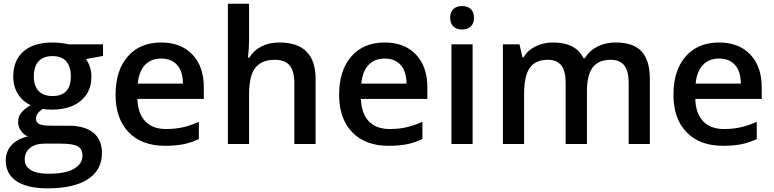

<svg xmlns="http://www.w3.org/2000/svg" viewBox="-20 -780 4194 1040"><path d="M538.1 -540V-477.1L445.8 -460Q458.5 -442.9 466.8 -418Q475.1 -393.1 475.1 -365.2Q475.1 -281.7 417.5 -233.9Q359.9 -186 258.8 -186Q232.9 -186 211.9 -189.9Q174.8 -167 174.8 -136.2Q174.8 -117.7 192.1 -108.4Q209.5 -99.1 255.9 -99.1H350.1Q439.5 -99.1 485.8 -61Q532.2 -22.9 532.2 48.8Q532.2 140.6 456.5 190.4Q380.9 240.2 237.8 240.2Q127.4 240.2 69.3 201.2Q11.2 162.1 11.2 89.8Q11.2 40 42.7 6.1Q74.2 -27.8 130.9 -41Q107.9 -50.8 93 -72.5Q78.1 -94.2 78.1 -118.2Q78.1 -148.4 95.2 -169.4Q112.3 -190.4 146 -210.9Q104 -229 77.9 -269.8Q51.8 -310.5 51.8 -365.2Q51.8 -453.1 107.2 -501.5Q162.6 -549.8 265.1 -549.8Q288.1 -549.8 313.2 -546.6Q338.4 -543.5 351.1 -540ZM113.8 84Q113.8 121.1 147.2 141.1Q180.7 161.1 241.2 161.1Q335 161.1 380.9 134.3Q426.8 107.4 426.8 63Q426.8 27.8 401.6 12.9Q376.5 -2 308.1 -2H221.2Q171.9 -2 142.8 21.2Q113.8 44.4 113.8 84ZM163.1 -365.2Q163.1 -314.5 189.2 -287.1Q215.3 -259.8 264.2 -259.8Q363.8 -259.8 363.8 -366.2Q363.8 -418.9 339.1 -447.5Q314.5 -476.1 264.2 -476.1Q214.4 -476.1 188.7 -447.8Q163.1 -419.4 163.1 -365.2Z M874 9.8Q748 9.8 677 -63.7Q606 -137.2 606 -266.1Q606 -398.4 671.9 -474.1Q737.8 -549.8 853 -549.8Q960 -549.8 1022 -484.9Q1084 -419.9 1084 -306.2V-244.1H724.1Q726.6 -165.5 766.6 -123.3Q806.6 -81.1 879.4 -81.1Q927.2 -81.1 968.5 -90.1Q1009.8 -99.1 1057.1 -120.1V-26.9Q1015.1 -6.8 972.2 1.5Q929.2 9.8 874 9.8ZM853 -462.9Q798.3 -462.9 765.4 -428.2Q732.4 -393.6 726.1 -327.1H971.2Q970.2 -394 939 -428.5Q907.7 -462.9 853 -462.9Z M1689.5 0H1574.2V-332Q1574.2 -394.5 1549.1 -425.3Q1523.9 -456.1 1469.2 -456.1Q1397 -456.1 1363 -412.8Q1329.1 -369.6 1329.1 -268.1V0H1214.4V-759.8H1329.1V-566.9Q1329.1 -520.5 1323.2 -467.8H1330.6Q1354 -506.8 1395.8 -528.3Q1437.5 -549.8 1493.2 -549.8Q1689.5 -549.8 1689.5 -352.1Z M2085 9.8Q1959 9.8 1887.9 -63.7Q1816.9 -137.2 1816.9 -266.1Q1816.9 -398.4 1882.8 -474.1Q1948.7 -549.8 2064 -549.8Q2170.9 -549.8 2232.9 -484.9Q2294.9 -419.9 2294.9 -306.2V-244.1H1935.1Q1937.5 -165.5 1977.5 -123.3Q2017.6 -81.1 2090.3 -81.1Q2138.2 -81.1 2179.4 -90.1Q2220.7 -99.1 2268.1 -120.1V-26.9Q2226.1 -6.8 2183.1 1.5Q2140.1 9.8 2085 9.8ZM2064 -462.9Q2009.3 -462.9 1976.3 -428.2Q1943.4 -393.6 1937 -327.1H2182.1Q2181.2 -394 2149.9 -428.5Q2118.7 -462.9 2064 -462.9Z M2540 0H2425.3V-540H2540ZM2418.5 -683.1Q2418.5 -713.9 2435.3 -730.5Q2452.1 -747.1 2483.4 -747.1Q2513.7 -747.1 2530.5 -730.5Q2547.4 -713.9 2547.4 -683.1Q2547.4 -653.8 2530.5 -637Q2513.7 -620.1 2483.4 -620.1Q2452.1 -620.1 2435.3 -637Q2418.5 -653.8 2418.5 -683.1Z M3159.2 0H3043.9V-333Q3043.9 -395 3020.5 -425.5Q2997.1 -456.1 2947.3 -456.1Q2880.9 -456.1 2849.9 -412.8Q2818.8 -369.6 2818.8 -269V0H2704.1V-540H2793.9L2810.1 -469.2H2815.9Q2838.4 -507.8 2881.1 -528.8Q2923.8 -549.8 2975.1 -549.8Q3099.6 -549.8 3140.1 -464.8H3147.9Q3171.9 -504.9 3215.3 -527.3Q3258.8 -549.8 3314.9 -549.8Q3411.6 -549.8 3455.8 -501Q3500 -452.1 3500 -352.1V0H3385.3V-333Q3385.3 -395 3361.6 -425.5Q3337.9 -456.1 3288.1 -456.1Q3221.2 -456.1 3190.2 -414.3Q3159.2 -372.6 3159.2 -286.1Z M3896 9.8Q3770 9.8 3699 -63.7Q3627.9 -137.2 3627.9 -266.1Q3627.9 -398.4 3693.8 -474.1Q3759.8 -549.8 3875 -549.8Q3981.9 -549.8 4043.9 -484.9Q4106 -419.9 4106 -306.2V-244.1H3746.1Q3748.5 -165.5 3788.6 -123.3Q3828.6 -81.1 3901.4 -81.1Q3949.2 -81.1 3990.5 -90.1Q4031.7 -99.1 4079.1 -120.1V-26.9Q4037.1 -6.8 3994.1 1.5Q3951.2 9.8 3896 9.8ZM3875 -462.9Q3820.3 -462.9 3787.4 -428.2Q3754.4 -393.6 3748 -327.1H3993.2Q3992.2 -394 3960.9 -428.5Q3929.7 -462.9 3875 -462.9Z"/></svg>

Font: Samim Medium FD
Style: Medium-FD
Weight: 500
Foundry: DejaVu fonts team - Redesigned by Saber Rastikerdar
Version: Version 4.0.5